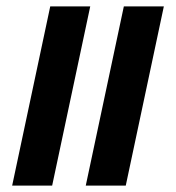

<svg xmlns="http://www.w3.org/2000/svg" viewBox="-20 -580 550 600"><path d="M248 0H373L492 -560H367ZM18 0H143L262 -560H137Z"/></svg>

Font: Noto Serif Tamil Condensed SemiBold
Style: Italic
Weight: 600
Width: 3
Italic angle: -12°
Designer: Indian Type Foundry, Tom Grace, and the Monotype Design Team
Foundry: Monotype Imaging Inc.
Version: Version 2.003